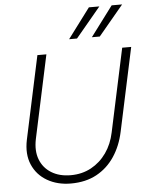

<svg xmlns="http://www.w3.org/2000/svg" viewBox="-62 -981 795 1042"><g transform="rotate(-5 336.0 -460.0)"><path d="M282 12Q209 12 153.5 -20Q98 -52 73 -110Q48 -168 64 -245L161 -698H210L113 -245Q100 -182 118 -134.5Q136 -87 179.5 -60Q223 -33 285 -33Q347 -33 396.5 -60Q446 -87 479.5 -134.5Q513 -182 526 -245L623 -698H672L575 -245Q559 -169 520.5 -111Q482 -53 422.5 -20.5Q363 12 282 12ZM340 -769 462 -932H519L383 -769ZM464 -769 586 -932H643L507 -769Z"/></g></svg>

Font: Azeret Mono Thin Thin
Style: Italic
Weight: 250
Italic angle: -12°
Version: Version 1.002